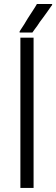

<svg xmlns="http://www.w3.org/2000/svg" viewBox="-20 -924 279 952"><path d="M168 -904.3Q169.9 -904.3 171.9 -904.3Q173.8 -904.3 175.8 -904.3Q180.7 -904.3 185.5 -904.3Q190.4 -904.3 195.3 -904.3Q199.2 -904.3 204.1 -904.3Q209 -904.3 213.9 -904.3Q219.7 -904.3 225.6 -904.3Q231.4 -904.3 237.3 -904.3Q238.3 -903.3 239.3 -900.4Q237.3 -898.4 233.4 -892.6Q223.6 -877.9 212.9 -863.3Q203.1 -849.6 192.4 -835Q185.5 -825.2 177.7 -815.4Q170.9 -804.7 164.1 -794.9Q158.2 -787.1 152.3 -779.3Q146.5 -770.5 140.6 -762.7Q139.6 -762.7 138.7 -762.7Q137.7 -762.7 136.7 -762.7Q130.9 -762.7 125 -762.7Q120.1 -762.7 114.3 -762.7Q110.4 -762.7 106.4 -762.7Q102.5 -762.7 98.6 -762.7Q93.8 -762.7 88.9 -762.7Q83 -762.7 78.1 -762.7Q77.1 -763.7 76.2 -765.6Q78.1 -768.6 81.1 -774.4Q90.8 -788.1 99.6 -802.7Q108.4 -817.4 117.2 -832Q124 -841.8 129.9 -851.6Q136.7 -861.3 142.6 -871.1Q147.5 -879.9 153.3 -887.7Q158.2 -896.5 163.1 -904.3Q164.1 -904.3 165 -904.3Q167 -904.3 168 -904.3ZM81.1 0Q81.1 -26.4 81.1 -51.8Q81.1 -78.1 81.1 -104.5Q81.1 -161.1 81.1 -217.8Q81.1 -275.4 81.1 -332Q81.1 -388.7 81.1 -446.3Q81.1 -502.9 81.1 -559.6Q81.1 -604.5 81.1 -648.4Q81.1 -693.4 81.1 -737.3Q83 -737.3 85 -737.3Q86.9 -737.3 88.9 -737.3Q94.7 -737.3 99.6 -737.3Q105.5 -737.3 111.3 -737.3Q115.2 -737.3 119.1 -737.3Q123 -737.3 127 -737.3Q131.8 -737.3 136.7 -737.3Q141.6 -737.3 146.5 -737.3Q146.5 -735.4 146.5 -733.4Q146.5 -731.4 146.5 -730.5Q146.5 -647.5 146.5 -564.5Q146.5 -481.4 146.5 -398.4Q146.5 -340.8 146.5 -284.2Q146.5 -227.5 146.5 -169.9Q146.5 -126 146.5 -81.1Q146.5 -37.1 146.5 7.8Q144.5 7.8 142.6 7.8Q140.6 7.8 138.7 7.8Q132.8 7.8 127 7.8Q121.1 7.8 116.2 7.8Q112.3 7.8 108.4 7.8Q104.5 7.8 100.6 7.8Q95.7 7.8 90.8 7.8Q85.9 7.8 81.1 7.8Q81.1 5.9 81.1 3.9Q81.1 2 81.1 0Z"/></svg>

Font: LeFont
Style: Light
Weight: 300
Designer: Leryon MEDIA
Version: Version 1.0